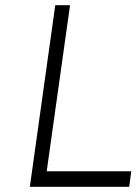

<svg xmlns="http://www.w3.org/2000/svg" viewBox="-20 -720 527 740"><path d="M95 0H478L486 -60H160L250 -700H193Z"/></svg>

Font: Unageo
Style: Light-Italic
Weight: 300
Designer: Richard Sepsi
Foundry: Richard Sepsi
Version: Version 2.000